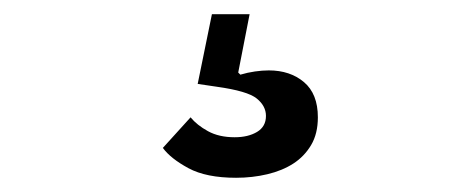

<svg xmlns="http://www.w3.org/2000/svg" viewBox="-20 -42 640 270"><path d="M312 208Q270 208 245 194.5Q220 181 209 166L248 123Q257 134 272.5 142.5Q288 151 310 151Q329 151 341.5 143.5Q354 136 354 121Q354 107 341 96.5Q328 86 285 80L258 76L278 -22H331L315 60L318 63Q328 60 338.5 58.5Q349 57 358 57Q388 57 407.5 73.5Q427 90 427 123Q427 146 417.5 162Q408 178 392.5 188Q377 198 356 203Q335 208 312 208Z"/></svg>

Font: IBM Plex Sans Thai Looped Text
Style: Regular
Weight: 450
Designer: Mike Abbink, Paul van der Laan, Pieter van Rosmalen, Ben Mitchell, Mark Frömberg
Foundry: Bold Monday
Version: Version 1.1